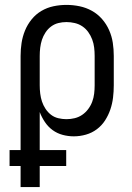

<svg xmlns="http://www.w3.org/2000/svg" viewBox="-20 -548 540 783"><path d="M64 215V129H19V64H64V-320Q64 -347 68 -373Q72 -399 82 -423.5Q92 -448 109 -469Q126 -490 149 -503.5Q172 -517 198 -522.5Q224 -528 251 -528Q278 -528 304.5 -522.5Q331 -517 354.5 -504Q378 -491 396 -470.5Q414 -450 425 -425Q436 -400 440 -373.5Q444 -347 444 -320V-200Q444 -175 441 -150Q438 -125 430 -101.5Q422 -78 408.5 -57Q395 -36 375 -21Q355 -6 330.5 1Q306 8 281 8Q258 8 235.5 2Q213 -4 194.5 -17.5Q176 -31 163 -50.5Q150 -70 142 -91V64H250V129H142V215ZM251 -62Q268 -62 284.5 -66Q301 -70 315 -79.5Q329 -89 339.5 -103Q350 -117 356 -133Q362 -149 364 -166Q366 -183 366 -200V-320Q366 -337 364 -354Q362 -371 356 -387Q350 -403 340 -417Q330 -431 316 -440.5Q302 -450 285 -454Q268 -458 251 -458Q234 -458 218 -454Q202 -450 188.5 -440Q175 -430 165.5 -415.5Q156 -401 151 -385.5Q146 -370 144 -353.5Q142 -337 142 -320V-200Q142 -183 144 -166.5Q146 -150 151 -134.5Q156 -119 165.5 -104.5Q175 -90 188 -80Q201 -70 217.5 -66Q234 -62 251 -62Z"/></svg>

Font: Zed Mono
Style: Regular
Weight: 400
Monospace: yes
Designer: Belleve Invis
Foundry: Belleve Invis
Version: Version 1.0.0; ttfautohint (v1.8.4)